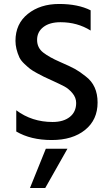

<svg xmlns="http://www.w3.org/2000/svg" viewBox="-20 -699 561 968"><path d="M208 249H131L211 51H320ZM62 -36V-143Q141 -84 245 -84Q300 -84 332 -109.5Q364 -135 364 -180Q364 -207 345 -229.5Q326 -252 304 -263.5Q282 -275 247 -291Q212 -307 201.5 -312Q191 -317 167 -330Q143 -343 131.5 -352Q120 -361 103 -377Q86 -393 78 -409Q58 -453 58 -493Q58 -579 120.5 -629Q183 -679 278 -679Q373 -679 437 -647V-545Q370 -587 285 -587Q230 -587 198.5 -562.5Q167 -538 167 -498Q167 -458 198 -434Q229 -410 282 -387Q335 -364 358.5 -351Q382 -338 412 -314Q472 -269 472 -182Q472 -95 409 -44Q346 7 240.5 7Q135 7 62 -36Z"/></svg>

Font: Hind Guntur Medium
Style: Regular
Weight: 500
Designer: Manushi Parikh, Hitesh Malaviya
Foundry: Indian Type Foundry
Version: Version 1.000;PS 1.0;hotconv 1.0.86;makeotf.lib2.5.63406; tt